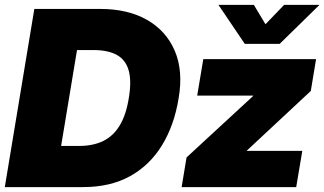

<svg xmlns="http://www.w3.org/2000/svg" viewBox="-22 -764 1324 784"><path d="M316.4 0H81.5L109.4 -168H299.3Q357.9 -168 399.4 -188.2Q440.9 -208.5 467 -252Q493.2 -295.4 503.9 -363.3Q515.6 -432.1 503.7 -475.6Q491.7 -519 455.8 -539.3Q419.9 -559.6 359.4 -559.6H171.4L199.2 -727.5H387.7Q500 -727.5 578.4 -682.9Q656.7 -638.2 691.7 -556.4Q726.6 -474.6 707.5 -363.3Q689.5 -252.4 639.6 -170.9Q589.8 -89.4 509.3 -44.7Q428.7 0 316.4 0ZM320.3 -727.5 199.7 0H-2.4L118.2 -727.5ZM719.7 0 739.7 -121.1 1011.7 -372.1V-373.5H783.2L808.1 -522.5H1268.6L1247.1 -392.6L986.3 -149.4L985.8 -147.9H1212.4L1187.5 0ZM1014.6 -744.1 1062 -665 1138.2 -744.1H1281.7V-743.2L1120.1 -585H977.5L870.6 -743.2V-744.1Z"/></svg>

Font: Inter 28pt Black
Style: Italic
Weight: 900
Italic angle: -9.3988°
Designer: Rasmus Andersson
Foundry: rsms
Version: Version 4.001;git-66647c0bb